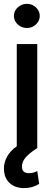

<svg xmlns="http://www.w3.org/2000/svg" viewBox="-25 -755 276 979"><path d="M-4.9 103.5Q-4.9 72.8 11.2 43.5Q27.3 14.2 60.5 -9.3V-530.3H165V0Q128.4 22.9 107.7 45.7Q86.9 68.4 86.9 94.7Q86.9 127.9 122.1 127.9Q145.5 127.9 165 117.2L174.8 182.6Q140.6 204.1 98.6 204.1Q51.8 204.1 23.4 177.7Q-4.9 151.4 -4.9 103.5ZM45.9 -673.8Q45.9 -690.4 54.9 -704.6Q64 -718.8 79.3 -727.1Q94.7 -735.4 112.3 -735.4Q129.9 -735.4 144.8 -727.1Q159.7 -718.8 168.7 -704.6Q177.7 -690.4 177.7 -673.8Q177.7 -657.2 168.7 -643.1Q159.7 -628.9 144.8 -620.6Q129.9 -612.3 112.3 -612.3Q94.7 -612.3 79.3 -620.6Q64 -628.9 54.9 -643.1Q45.9 -657.2 45.9 -673.8Z"/></svg>

Font: WEMIX Pretendard Medium
Style: Regular
Weight: 500
Designer: Base glyphs from Inter by Rasmus Andersson; Hangeul glyphs from Noto Sans CJK(Source Han Sans) by Jang Soo-young and Kan
Foundry: Kil Hyung-jin
Version: Version 1.000